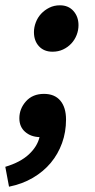

<svg xmlns="http://www.w3.org/2000/svg" viewBox="-47 -517 358 724"><path d="M151 -322Q119 -322 100 -342.5Q81 -363 81 -396Q81 -414 88 -432.5Q95 -451 108 -465Q121 -479 139 -488Q157 -497 179 -497Q211 -497 230 -475.5Q249 -454 249 -422Q249 -403 242 -385Q235 -367 222 -353Q209 -339 191 -330.5Q173 -322 151 -322ZM-13 187 -27 112Q30 95 62 65Q94 35 102 0Q69 -1 47.5 -20Q26 -39 26 -71Q26 -107 51 -135Q76 -163 119 -163Q159 -163 180.5 -137.5Q202 -112 202 -66Q202 -19 187 22.5Q172 64 144.5 97Q117 130 77 153.5Q37 177 -13 187Z"/></svg>

Font: TypoPRO Source Sans Pro
Style: Bold Italic
Weight: 700
Italic angle: -11°
Designer: Paul D. Hunt
Foundry: Adobe Systems Incorporated
Version: Version 1.075;PS 2.000;hotconv 1.0.86;makeotf.lib2.5.63406